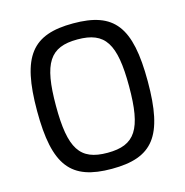

<svg xmlns="http://www.w3.org/2000/svg" viewBox="-106 -802 880 913"><g transform="rotate(-15 334.0 -345.0)"><path d="M334 -703C133 -703 61 -615 61 -345C61 -75 133 13 334 13C535 13 606 -75 606 -345C606 -615 535 -703 334 -703ZM334 -624C470 -624 514 -556 514 -345C514 -134 470 -66 334 -66C198 -66 154 -134 154 -345C154 -556 198 -624 334 -624Z"/></g></svg>

Font: SnT
Style: Regular
Weight: 400
Designer: Natanael Gama
Version: Version 1.001;PS 001.001;hotconv 1.0.70;makeotf.lib2.5.58329